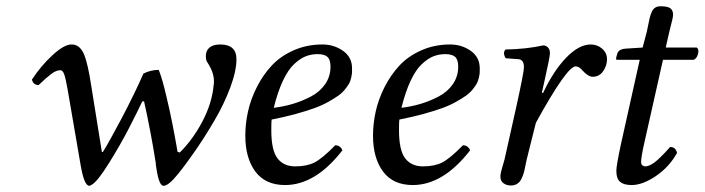

<svg xmlns="http://www.w3.org/2000/svg" viewBox="-20 -581 2250 613"><path d="M439.9 -257.8 434.1 -256.8Q418 -222.7 391.8 -171.9Q365.7 -121.1 328.6 -61.3Q291.5 -1.5 272.9 8.8Q267.6 12.2 265.1 12.2Q249 12.2 237.8 -51.8L195.8 -295.9Q189.9 -330.1 185.1 -343.5Q180.2 -356.9 172.9 -356.9Q159.7 -356.9 144 -345.2Q128.4 -333.5 103 -309.1Q85.4 -310.5 82 -327.1Q110.4 -370.6 147.5 -404.8Q184.6 -439 208 -439Q214.8 -439 217.8 -438Q238.3 -433.1 249.5 -404.5Q260.7 -376 271 -309.1L305.2 -96.2L308.1 -95.2Q328.6 -127.9 368.9 -204.3Q409.2 -280.8 438 -346.2Q461.9 -357.9 486.8 -357.9Q498.5 -329.1 512.2 -269Q529.8 -196.8 546.9 -96.2L554.2 -94.2Q597.2 -137.2 627.2 -195.1Q657.2 -252.9 662.1 -309.1Q663.1 -314 663.1 -321.8Q663.1 -350.1 642.1 -381.8Q637.2 -388.2 637.2 -401.9Q637.2 -419.9 649.2 -429.4Q661.1 -439 683.1 -439Q734.9 -439 734.9 -392.1Q734.9 -354 715.1 -301.3Q695.3 -248.5 664.8 -196.5Q634.3 -144.5 604.7 -101.6Q575.2 -58.6 547.9 -24.9Q518.1 12.2 502 12.2Q487.3 12.2 479 -45.9Q477.1 -55.7 477.1 -62Q461.9 -158.7 439.9 -257.8Z M1035.2 -368.2Q1035.2 -390.6 1025.4 -399.4Q1015.6 -408.2 994.1 -408.2Q973.6 -408.2 955.8 -401.1Q938 -394 918.9 -376.2Q899.9 -358.4 883.3 -323.2Q866.7 -288.1 854 -236.8Q885.7 -240.7 914.8 -249.3Q943.8 -257.8 972.4 -272.7Q1001 -287.6 1018.1 -312.3Q1035.2 -336.9 1035.2 -368.2ZM847.2 -199.2Q846.2 -191.4 846.2 -165Q846.2 -101.1 866 -75.4Q885.7 -49.8 922.4 -49.8Q959.5 -49.8 984.1 -62.3Q1008.8 -74.7 1050.3 -117.2Q1066.4 -117.2 1073.2 -101.1Q987.3 9.8 890.1 9.8Q827.1 9.8 795.2 -33.4Q763.2 -76.7 763.2 -147.9Q763.2 -185.5 771.7 -224.6Q780.3 -263.7 799.8 -302.5Q819.3 -341.3 847.2 -371.3Q875 -401.4 917.2 -420.2Q959.5 -439 1009.3 -439Q1046.4 -439 1075.2 -418.7Q1104 -398.4 1104 -362.8Q1104 -354 1103.8 -348.6Q1103.5 -343.3 1101.1 -332.5Q1098.6 -321.8 1094.5 -314.2Q1090.3 -306.6 1081.3 -295.4Q1072.3 -284.2 1059.8 -275.4Q1047.4 -266.6 1027.8 -255.6Q1008.3 -244.6 983.4 -235.6Q958.5 -226.6 923.6 -217Q888.7 -207.5 847.2 -199.2Z M1442.9 -368.2Q1442.9 -390.6 1433.1 -399.4Q1423.3 -408.2 1401.9 -408.2Q1381.3 -408.2 1363.5 -401.1Q1345.7 -394 1326.7 -376.2Q1307.6 -358.4 1291 -323.2Q1274.4 -288.1 1261.7 -236.8Q1293.5 -240.7 1322.5 -249.3Q1351.6 -257.8 1380.1 -272.7Q1408.7 -287.6 1425.8 -312.3Q1442.9 -336.9 1442.9 -368.2ZM1254.9 -199.2Q1253.9 -191.4 1253.9 -165Q1253.9 -101.1 1273.7 -75.4Q1293.5 -49.8 1330.1 -49.8Q1367.2 -49.8 1391.8 -62.3Q1416.5 -74.7 1458 -117.2Q1474.1 -117.2 1481 -101.1Q1395 9.8 1297.9 9.8Q1234.9 9.8 1202.9 -33.4Q1170.9 -76.7 1170.9 -147.9Q1170.9 -185.5 1179.4 -224.6Q1188 -263.7 1207.5 -302.5Q1227.1 -341.3 1254.9 -371.3Q1282.7 -401.4 1325 -420.2Q1367.2 -439 1417 -439Q1454.1 -439 1482.9 -418.7Q1511.7 -398.4 1511.7 -362.8Q1511.7 -354 1511.5 -348.6Q1511.2 -343.3 1508.8 -332.5Q1506.3 -321.8 1502.2 -314.2Q1498 -306.6 1489 -295.4Q1480 -284.2 1467.5 -275.4Q1455.1 -266.6 1435.5 -255.6Q1416 -244.6 1391.1 -235.6Q1366.2 -226.6 1331.3 -217Q1296.4 -207.5 1254.9 -199.2Z M1577.6 -17.1Q1577.6 -24.4 1579.8 -33Q1582 -41.5 1585.4 -53Q1588.9 -64.5 1590.8 -71.8L1628.9 -242.2Q1652.8 -351.1 1652.8 -366.2Q1652.8 -391.1 1634.8 -392.1L1594.7 -395Q1584 -411.6 1593.8 -422.9Q1661.6 -424.3 1713.9 -436Q1723.6 -436 1729.7 -429.2Q1735.8 -422.4 1735.8 -411.1Q1735.8 -399.9 1717.8 -319.8L1710 -285.2L1713.9 -284.2Q1747.1 -355 1787.8 -397Q1828.6 -439 1865.7 -439Q1887.2 -439 1902.6 -425.5Q1918 -412.1 1918 -392.1Q1918 -371.1 1905.5 -353.5Q1893.1 -335.9 1872.6 -335.9Q1857.4 -335.9 1838.9 -356.9Q1828.6 -369.1 1817.9 -369.1Q1790 -369.1 1690.9 -189L1661.6 -71.8Q1660.2 -66.4 1657.5 -52.2Q1654.8 -38.1 1652.3 -29.3Q1649.9 -20.5 1644.8 -10Q1639.6 0.5 1631.1 5.9Q1622.6 11.2 1610.8 11.2Q1597.2 11.2 1587.4 3.9Q1577.6 -3.4 1577.6 -17.1Z M1961.9 -118.2 2022.5 -390.1H1952.6Q1946.8 -390.1 1946.8 -392.1Q1946.8 -397.5 1950.7 -409.2Q1954.6 -424.3 1978.5 -425.8L2031.7 -429.2L2044.9 -479Q2046.9 -487.3 2049.6 -501.5Q2052.2 -515.6 2054.4 -524.2Q2056.6 -532.7 2060.5 -542.2Q2064.5 -551.8 2071.5 -556.4Q2078.6 -561 2088.9 -561Q2111.8 -561 2120.4 -554.4Q2128.9 -547.9 2128.9 -534.2Q2128.9 -528.8 2126.5 -518.3Q2124 -507.8 2120.6 -494.4Q2117.2 -481 2115.7 -474.1L2105.5 -429.2H2204.6Q2212.4 -423.3 2208.5 -408.7Q2204.6 -394 2194.8 -390.1H2096.7L2037.6 -127Q2026.9 -80.1 2026.9 -64Q2026.9 -56.2 2031.2 -53Q2035.6 -49.8 2039.6 -49.8Q2052.7 -49.8 2069.8 -62.5Q2086.9 -75.2 2119.6 -111.8Q2137.2 -111.8 2141.6 -92.8Q2116.7 -47.9 2074.2 -19Q2031.7 9.8 1996.6 9.8Q1972.2 9.8 1960 -0.2Q1947.8 -10.3 1947.8 -36.1Q1947.8 -51.3 1961.9 -118.2Z"/></svg>

Font: Common Serif
Style: Italic
Weight: 400
Italic angle: -12°
Designer: Philipp H. Poll, Khaled Hosny
Foundry: Stefan Peev, Context Ltd.
Version: Version 1.026